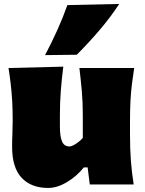

<svg xmlns="http://www.w3.org/2000/svg" viewBox="-20 -929 730 967"><path d="M222.7 17.6Q137.2 17.6 89.1 -33.4Q41 -84.5 41 -189.5Q41 -228 42.5 -257.3Q43.9 -286.6 43.9 -319.8Q43.9 -377.4 41.3 -422.1Q38.6 -466.8 33.9 -506.3Q29.3 -545.9 22.9 -586.4L298.8 -593.3Q291 -532.2 286.4 -472.9Q281.7 -413.6 281.7 -351.1V-293Q281.7 -241.2 292.5 -216.3Q303.2 -191.4 330.1 -191.4Q341.8 -191.4 362.8 -205.1Q383.8 -218.8 397 -234.4V-351.1Q397 -413.6 392.1 -469.5Q387.2 -525.4 379.9 -586.4H655.8Q649.4 -545.9 644.5 -506.3Q639.6 -466.8 637.2 -422.1Q634.8 -377.4 634.8 -319.8V-250.5Q634.8 -177.2 639.2 -119.1Q643.6 -61 653.3 0H432.1L421.4 -85.9H402.3Q365.2 -40 316.4 -11.2Q267.6 17.6 222.7 17.6ZM207 -651.4Q240.2 -714.8 268.6 -777.3Q296.9 -839.8 319.3 -903.3L580.6 -909.2Q537.1 -842.8 482.4 -778.6Q427.7 -714.4 366.7 -653.3Z"/></svg>

Font: Pinar DS1 Black
Style: Regular
Weight: 900
Designer: Amin Abedi
Version: Version 3.000